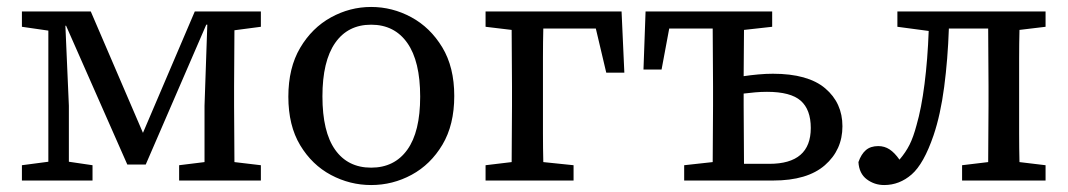

<svg xmlns="http://www.w3.org/2000/svg" viewBox="-20 -519 3070 552"><path d="M43 0V-44L119 -54V-431L43 -442V-486H241L391 -137L540 -486H730V-442L654 -432Q654 -394 653.5 -350.5Q653 -307 653 -271V-215Q653 -179 653.5 -135.5Q654 -92 654 -53L730 -44V0H495V-44L568 -53V-215L576 -448H573L399 -46H346L170 -445H168L178 -215V-54L246 -44V0Z M1047 13Q986 13 931.5 -16Q877 -45 843 -101.5Q809 -158 809 -241Q809 -324 843 -381.5Q877 -439 931.5 -469Q986 -499 1047 -499Q1108 -499 1162.5 -469.5Q1217 -440 1251.5 -383Q1286 -326 1286 -243Q1286 -160 1252 -103Q1218 -46 1163.5 -16.5Q1109 13 1047 13ZM1047 -37Q1114 -37 1151 -88.5Q1188 -140 1188 -241Q1188 -343 1151 -395.5Q1114 -448 1047 -448Q980 -448 943.5 -395.5Q907 -343 907 -242Q907 -140 943.5 -88.5Q980 -37 1047 -37Z M1376 -442V-486H1767L1775 -310H1723L1693 -437H1542Q1541 -398 1541 -353.5Q1541 -309 1541 -271V-215Q1541 -179 1541 -135.5Q1541 -92 1542 -53L1629 -44V0H1376V-44L1451 -53Q1451 -92 1451.5 -135.5Q1452 -179 1452 -215V-271Q1452 -307 1451.5 -351Q1451 -395 1451 -433Z M2118 -215Q2118 -178 2118.5 -132.5Q2119 -87 2119 -48H2192Q2311 -48 2311 -151Q2311 -204 2282 -229.5Q2253 -255 2185 -255Q2168 -255 2151 -253.5Q2134 -252 2118 -250ZM1830 -319 1836 -486H2200V-442L2119 -433Q2119 -402 2118.5 -367Q2118 -332 2118 -300Q2138 -303 2160 -305Q2182 -307 2202 -307Q2303 -307 2352.5 -265Q2402 -223 2402 -156Q2402 -88 2351.5 -44Q2301 0 2203 0H1947V-44L2029 -53Q2029 -92 2029.5 -135.5Q2030 -179 2030 -215V-271Q2030 -309 2029.5 -353.5Q2029 -398 2029 -437H1904L1882 -319Z M2522 13Q2494 13 2472 -3.5Q2450 -20 2448 -53Q2456 -76 2469.5 -87.5Q2483 -99 2505 -99Q2523 -99 2537.5 -89.5Q2552 -80 2566 -60Q2584 -81 2595 -103Q2606 -125 2615 -159Q2629 -207 2638 -277.5Q2647 -348 2650 -430L2560 -442V-486H2986V-442L2911 -433Q2910 -394 2910 -350.5Q2910 -307 2910 -271V-215Q2910 -179 2910 -135.5Q2910 -92 2911 -53L2986 -44V0H2746V-44L2821 -53Q2821 -91 2821.5 -135Q2822 -179 2822 -215V-271Q2822 -309 2821.5 -353.5Q2821 -398 2821 -437H2708Q2705 -349 2694.5 -269Q2684 -189 2664 -130Q2636 -48 2601 -17.5Q2566 13 2522 13Z"/></svg>

Font: Source Serif 4 SmText
Style: Regular
Weight: 400
Designer: Frank Grießhammer
Foundry: Adobe
Version: Version 4.005;hotconv 1.1.0;makeotfexe 2.6.0